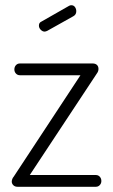

<svg xmlns="http://www.w3.org/2000/svg" viewBox="-20 -715 432 735"><path d="M47 0Q37 0 31 -6Q25 -12 25 -20Q25 -24 27 -29.5Q29 -35 32 -38L288 -427H56Q47 -427 41 -433.5Q35 -440 35 -449Q35 -459 41 -465.5Q47 -472 56 -472H335Q345 -472 351 -466.5Q357 -461 357 -451Q357 -442 351 -434L94 -45H347Q356 -45 362 -38.5Q368 -32 368 -22Q368 -13 362 -6.5Q356 0 347 0ZM151 -594Q143 -594 136 -601Q129 -608 129 -617Q129 -628 138 -632L245 -693Q249 -695 253 -695Q262 -695 267 -688Q272 -681 272 -672Q272 -659 261 -653L161 -597Q159 -596 156 -595Q153 -594 151 -594Z"/></svg>

Font: Dosis Light
Style: Regular
Weight: 300
Designer: EdgarTolentino, PabloImpallari, IginoMarini
Foundry: EdgarTolentino, PabloImpallari, IginoMarini
Version: Version 3.001; ttfautohint (v1.8.2)